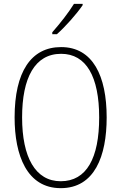

<svg xmlns="http://www.w3.org/2000/svg" viewBox="-20 -969 631 999"><path d="M410 -942V-949H365C335 -901 295 -850 252 -801V-791H276C319 -829 378 -895 410 -942ZM535 -358C535 -574 463 -724 298 -724C141 -724 56 -594 56 -358C56 -161 120 10 296 10C472 10 535 -156 535 -358ZM95 -358C95 -564 161 -689 298 -689C429 -689 496 -570 496 -358C496 -147 431 -26 296 -26C164 -26 95 -151 95 -358Z"/></svg>

Font: Noto Sans Hebrew Condensed ExtraLight
Style: Regular
Weight: 200
Width: 3
Designer: Monotype Design Team
Foundry: Monotype Imaging Inc.
Version: Version 2.004